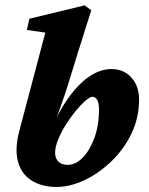

<svg xmlns="http://www.w3.org/2000/svg" viewBox="-20 -703 567 730"><path d="M189.5 -122.1Q189.5 -101.6 201.7 -88.9Q213.9 -76.2 237.3 -76.2Q267.6 -76.2 294.4 -103.5Q321.3 -130.9 338.9 -178.7Q356.4 -226.6 356.4 -288.1Q356.4 -310.5 349.6 -322.8Q342.8 -335 332 -335Q322.3 -335 304.7 -319.8Q287.1 -304.7 267.1 -280.3Q247.1 -255.9 229.5 -227.5Q211.9 -199.2 200.7 -171.4Q189.5 -143.6 189.5 -122.1ZM53.7 -206.1 152.3 -579.1 82 -588.9 91.8 -631.8 301.8 -682.6 327.1 -664.1Q313.5 -621.1 304.2 -592.3Q294.9 -563.5 289.1 -543.5Q283.2 -523.4 276.4 -503.9L242.2 -392.6Q229.5 -350.6 210 -296.4Q190.4 -242.2 164.1 -169.9H158.2Q189.5 -254.9 229.5 -315.4Q269.5 -376 314 -408.2Q358.4 -440.4 403.3 -440.4Q451.2 -440.4 480 -407.7Q508.8 -375 508.8 -325.2Q508.8 -254.9 479.5 -194.3Q450.2 -133.8 402.3 -88.4Q354.5 -43 300.3 -17.6Q246.1 7.8 194.3 7.8Q138.7 7.8 100.1 -16.6Q61.5 -41 48.3 -88.9Q35.2 -136.7 53.7 -206.1Z"/></svg>

Font: Crimson Pro ExtraBold
Style: Italic
Weight: 800
Italic angle: -12°
Designer: Jacques Le Bailly
Foundry: Baron von Fonthausen
Version: Version 1.003